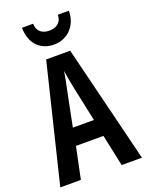

<svg xmlns="http://www.w3.org/2000/svg" viewBox="-170 -1013 836 1096"><g transform="rotate(-20 248.0 -465.5)"><path d="M391 -931H324C323 -881 288 -862 248 -862C207 -862 174 -883 174 -931H106C107 -831 167 -778 247 -778C326 -778 391 -838 391 -931ZM373 0H496L320 -714H174L0 0H125L165 -192H332ZM267 -508 312 -296H184L227 -510C234 -542 244 -588 247 -618C253 -583 258 -554 267 -508Z"/></g></svg>

Font: Noto Sans Gurmukhi UI ExtraCondensed SemiBold
Style: Regular
Weight: 600
Width: 2
Designer: Jelle Bosma - Monotype Design Team
Foundry: Monotype Imaging Inc.
Version: Version 2.004